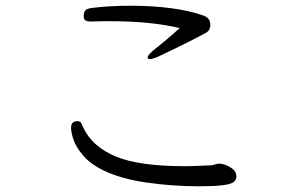

<svg xmlns="http://www.w3.org/2000/svg" viewBox="-20 -665 1040 670"><path d="M272 -608V-610Q273 -625 279.5 -630.5Q286 -636 307 -638Q366 -645 437 -645Q511 -645 576 -636.5Q641 -628 686 -612Q714 -604 714 -578Q714 -573 713 -571Q712 -557 696 -549Q657 -528 603 -501.5Q549 -475 527 -465Q511 -459 503 -459Q495 -459 495 -464Q495 -474 527 -499L553 -520Q591 -552 607 -567Q507 -591 366 -591Q324 -591 303 -590H298Q284 -590 278 -594Q272 -598 272 -608ZM804 -56 805 -50Q805 -37 795 -29.5Q785 -22 756.5 -18.5Q728 -15 672 -15Q582 -15 491.5 -28Q401 -41 342 -70Q296 -92 270.5 -122Q245 -152 236.5 -177.5Q228 -203 228 -219Q228 -241 248 -242H252Q258 -242 261.5 -238Q265 -234 270 -221Q301 -154 382.5 -119.5Q464 -85 627 -85Q649 -85 715 -88Q720 -88 729.5 -91Q739 -94 744 -94H746Q761 -94 781.5 -82.5Q802 -71 804 -56Z"/></svg>

Font: Iansui
Style: Regular
Weight: 400
Designer: But Ko / Fontworks Inc.
Foundry: zi-hi.com / Fontworks Inc.
Version: Version 1.002